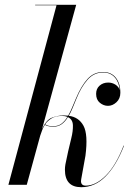

<svg xmlns="http://www.w3.org/2000/svg" viewBox="-20 -770 536 800"><path d="M496.5 -162.5Q464.5 -80 420 -35Q375.5 10 318.5 10Q250.5 10 250.5 -63Q250.5 -67 251 -73.8Q251.5 -80.5 252.5 -85L264 -139.5Q269.5 -164.5 277 -194Q284.5 -223.5 283.8 -248Q283 -272.5 263 -282Q251.5 -263 236.8 -252.5Q222 -242 201.5 -242Q190 -242 180.5 -244.5Q171 -247 167 -250Q160 -239 155.5 -227.2Q151 -215.5 147.5 -204.5L91.5 0H15L215.5 -748H126.5V-750H297.5L155 -231.5Q172.5 -271 197 -280Q221.5 -289 245.5 -289Q255.5 -289 264 -288Q272.5 -303 280.2 -321.2Q288 -339.5 296.5 -360Q318 -411.5 344.5 -440.8Q371 -470 409.5 -470Q443.5 -470 462.5 -446.2Q481.5 -422.5 481.5 -383.5Q481.5 -359 465.2 -344Q449 -329 430 -329Q411.5 -329 396 -341.8Q380.5 -354.5 380.5 -379Q380.5 -400.5 395 -413.2Q409.5 -426 431 -426Q447.5 -426 461.2 -417.2Q475 -408.5 479 -393.5Q476.5 -427 458.2 -447.5Q440 -468 409.5 -468Q371.5 -468 344.8 -437.8Q318 -407.5 298.5 -359Q290 -338.5 282.5 -320.2Q275 -302 266.5 -287.5Q308.5 -282 328 -245.8Q347.5 -209.5 336 -121L318.5 -24Q317.5 -18.5 317.5 -15.5Q317.5 3.5 337.5 3.5Q379 3.5 421 -38.5Q463 -80.5 495 -163.5ZM238 -287Q211.5 -287 194.8 -276.8Q178 -266.5 168 -252Q173.5 -248.5 181.2 -246.2Q189 -244 201.5 -244Q222 -244 236 -254.5Q250 -265 261 -283Q251.5 -287 238 -287Z"/></svg>

Font: Bodoni* 96pt
Style: Italic
Weight: 400
Italic angle: -13°
Version: Version 2.3